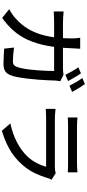

<svg xmlns="http://www.w3.org/2000/svg" viewBox="539 -1412 922 2040"><g transform="rotate(90 1000.0 -392.0)"><path d="M760 -791Q773 -774 787.5 -749Q802 -724 816.5 -699Q831 -674 841 -654L775 -626Q760 -656 737.5 -696Q715 -736 695 -764ZM873 -833Q887 -815 902.5 -790Q918 -765 932.5 -740.5Q947 -716 956 -697L891 -669Q875 -701 852.5 -739.5Q830 -778 809 -806ZM498 -783Q497 -765 495.5 -740.5Q494 -716 493 -698Q488 -546 466 -431.5Q444 -317 404.5 -229.5Q365 -142 306.5 -75.5Q248 -9 170 46L78 -29Q105 -43 136 -65Q167 -87 193 -113Q241 -158 277 -214Q313 -270 337.5 -339.5Q362 -409 375 -497.5Q388 -586 388 -696Q388 -707 387.5 -723Q387 -739 385 -755Q383 -771 381 -783ZM843 -572Q841 -560 839 -545.5Q837 -531 836 -521Q835 -491 833 -442Q831 -393 826.5 -335.5Q822 -278 815 -220.5Q808 -163 799 -114.5Q790 -66 776 -36Q761 -1 733.5 15.5Q706 32 660 32Q620 32 577.5 29.5Q535 27 497 25L485 -80Q524 -75 561.5 -71.5Q599 -68 630 -68Q653 -68 666 -75.5Q679 -83 687 -102Q697 -123 705 -160.5Q713 -198 718.5 -244Q724 -290 727.5 -338Q731 -386 732.5 -429.5Q734 -473 734 -506H224Q196 -506 163.5 -505Q131 -504 102 -502V-607Q131 -604 163 -602Q195 -600 224 -600H704Q724 -600 741 -601.5Q758 -603 773 -606Z M1228 -754Q1248 -752 1273.5 -750.5Q1299 -749 1324 -749Q1340 -749 1379.5 -749Q1419 -749 1468.5 -749Q1518 -749 1567.5 -749Q1617 -749 1656.5 -749Q1696 -749 1713 -749Q1737 -749 1764.5 -750.5Q1792 -752 1811 -754V-651Q1792 -653 1765 -653.5Q1738 -654 1712 -654Q1695 -654 1656 -654Q1617 -654 1567.5 -654Q1518 -654 1468.5 -654Q1419 -654 1380 -654Q1341 -654 1324 -654Q1300 -654 1274.5 -653.5Q1249 -653 1228 -651ZM1890 -479Q1885 -471 1880.5 -461Q1876 -451 1874 -444Q1853 -371 1818 -298Q1783 -225 1727 -164Q1650 -78 1557.5 -28Q1465 22 1369 49L1291 -41Q1400 -64 1490 -110.5Q1580 -157 1641 -221Q1684 -266 1711.5 -319Q1739 -372 1752 -421Q1742 -421 1713 -421Q1684 -421 1642.5 -421Q1601 -421 1554 -421Q1507 -421 1458.5 -421Q1410 -421 1367 -421Q1324 -421 1291.5 -421Q1259 -421 1243 -421Q1225 -421 1195.5 -420Q1166 -419 1137 -417V-521Q1167 -518 1194 -516Q1221 -514 1243 -514Q1255 -514 1286 -514Q1317 -514 1359 -514Q1401 -514 1449.5 -514Q1498 -514 1547 -514Q1596 -514 1638.5 -514Q1681 -514 1712 -514Q1743 -514 1755 -514Q1776 -514 1792.5 -516.5Q1809 -519 1819 -523Z"/></g></svg>

Font: Noto Sans JP Thin Medium
Style: Regular
Weight: 500
Version: Version 2.004-H2;hotconv 1.0.118;makeotfexe 2.5.65603